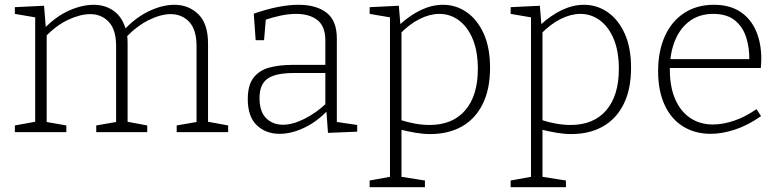

<svg xmlns="http://www.w3.org/2000/svg" viewBox="-20 -552 3258 802"><path d="M506 -428H499Q548 -480 603.5 -506Q659 -532 708 -532Q768 -532 808.5 -492.5Q849 -453 849 -370V-34L840 -45L933 -28V0H718V-28L810 -44L801 -33V-359Q801 -428 770.5 -460.5Q740 -493 693 -493Q652 -493 602 -468.5Q552 -444 505 -395L510 -408Q512 -399 512.5 -390Q513 -381 513 -371V-34L504 -45L595 -28V0H382V-28L474 -44L465 -33V-359Q465 -428 434.5 -460.5Q404 -493 357 -493Q316 -493 266 -470Q216 -447 169 -398L175 -411V-33L166 -44L257 -28V0H42V-28L136 -45L127 -34V-489L136 -478L42 -494V-522L164 -528L172 -429L164 -432Q214 -484 268.5 -508Q323 -532 372 -532Q419 -532 455 -506.5Q491 -481 506 -428Z M1387 -31 1377 -44 1472 -30V-2L1350 3L1343 -93L1348 -90Q1303 -43 1250 -18Q1197 7 1148 7Q1090 7 1052.5 -29Q1015 -65 1015 -138Q1015 -197 1039.5 -228Q1064 -259 1106 -270Q1148 -281 1201 -281H1347L1339 -273V-383Q1339 -442 1306 -468Q1273 -494 1217 -494Q1187 -494 1153 -487Q1119 -480 1081 -467L1091 -479L1083 -384H1048L1040 -495Q1092 -513 1139 -522.5Q1186 -532 1227 -532Q1301 -532 1344 -499Q1387 -466 1387 -391ZM1064 -143Q1064 -86 1091.5 -58.5Q1119 -31 1162 -31Q1202 -31 1250.5 -55Q1299 -79 1344 -121L1339 -105V-255L1347 -247H1208Q1130 -247 1097 -223Q1064 -199 1064 -143Z M1524 230V202L1618 185L1609 196V-488L1618 -478L1524 -494V-522L1646 -528L1653 -442L1646 -446Q1693 -489 1739 -510.5Q1785 -532 1830 -532Q1885 -532 1929.5 -501Q1974 -470 2000.5 -411.5Q2027 -353 2027 -269Q2027 -179 1996 -117Q1965 -55 1909 -23.5Q1853 8 1777 8Q1748 8 1715.5 2.5Q1683 -3 1647 -12L1657 -20V196L1647 185L1755 202V230ZM1774 -30Q1871 -30 1923.5 -91.5Q1976 -153 1976 -264Q1976 -337 1955 -388Q1934 -439 1897.5 -466.5Q1861 -494 1815 -494Q1776 -494 1733.5 -473Q1691 -452 1650 -410L1657 -428V-39L1649 -52Q1717 -30 1774 -30Z M2113 230V202L2207 185L2198 196V-488L2207 -478L2113 -494V-522L2235 -528L2242 -442L2235 -446Q2282 -489 2328 -510.5Q2374 -532 2419 -532Q2474 -532 2518.5 -501Q2563 -470 2589.5 -411.5Q2616 -353 2616 -269Q2616 -179 2585 -117Q2554 -55 2498 -23.5Q2442 8 2366 8Q2337 8 2304.5 2.5Q2272 -3 2236 -12L2246 -20V196L2236 185L2344 202V230ZM2363 -30Q2460 -30 2512.5 -91.5Q2565 -153 2565 -264Q2565 -337 2544 -388Q2523 -439 2486.5 -466.5Q2450 -494 2404 -494Q2365 -494 2322.5 -473Q2280 -452 2239 -410L2246 -428V-39L2238 -52Q2306 -30 2363 -30Z M2948 7Q2884 7 2834.5 -23Q2785 -53 2757 -112Q2729 -171 2729 -255Q2729 -339 2757.5 -401.5Q2786 -464 2838.5 -498Q2891 -532 2962 -532Q3028 -532 3072 -503Q3116 -474 3138 -423Q3160 -372 3160 -306Q3160 -298 3159.5 -289.5Q3159 -281 3158 -268H2762V-305H3119L3110 -299Q3111 -351 3097 -395.5Q3083 -440 3049.5 -467Q3016 -494 2959 -494Q2902 -494 2861.5 -464.5Q2821 -435 2799.5 -382.5Q2778 -330 2778 -261Q2778 -189 2800.5 -137.5Q2823 -86 2863.5 -59Q2904 -32 2958 -32Q2999 -32 3045.5 -47.5Q3092 -63 3140 -96L3159 -67Q3105 -29 3051 -11Q2997 7 2948 7Z"/></svg>

Font: Bitter Thin Light
Style: Regular
Weight: 300
Version: Version 2.002